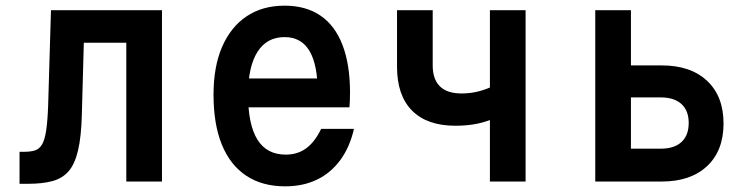

<svg xmlns="http://www.w3.org/2000/svg" viewBox="-20 -641 2640 678"><path d="M49 8V-105H65Q89 -105 104 -110Q119 -115 128.5 -131Q138 -147 143 -180Q148 -213 150 -268L160 -605H552V0H426V-490H276L269 -236Q267 -158 255.5 -109.5Q244 -61 222 -36Q200 -11 165 -1.5Q130 8 80 8Z M828 -364H1145L1102 -313Q1102 -412 1073 -461Q1044 -510 985 -510Q922 -510 889 -457.5Q856 -405 856 -307Q856 -201 889 -148Q922 -95 989 -95Q1031 -95 1061.5 -117.5Q1092 -140 1114 -186H1230Q1215 -121 1181.5 -75.5Q1148 -30 1099 -6.5Q1050 17 987 17Q906 17 849.5 -20.5Q793 -58 763.5 -130Q734 -202 734 -307Q734 -406 764.5 -476Q795 -546 851 -583.5Q907 -621 985 -621Q1060 -621 1111.5 -586Q1163 -551 1189.5 -482Q1216 -413 1216 -314Q1216 -300 1215.5 -286.5Q1215 -273 1214 -262H828Z M1710 0V-217Q1683 -207 1653.5 -202Q1624 -197 1588 -197Q1488 -197 1435 -250.5Q1382 -304 1382 -405V-605H1508V-410Q1508 -361 1533.5 -336Q1559 -311 1610 -311Q1637 -311 1662 -316.5Q1687 -322 1710 -332V-605H1836V0Z M2082 0V-605H2208V-410H2317Q2419 -410 2477 -355.5Q2535 -301 2535 -205Q2535 -109 2477 -54.5Q2419 0 2317 0ZM2208 -116H2313Q2361 -116 2386.5 -139.5Q2412 -163 2412 -207Q2412 -250 2386.5 -273.5Q2361 -297 2313 -297H2208Z"/></svg>

Font: Martian Mono SemiCondensed Medium
Style: Regular
Weight: 500
Width: 4
Designer: Roman Shamin
Foundry: Evil Martians
Version: Version 1.000